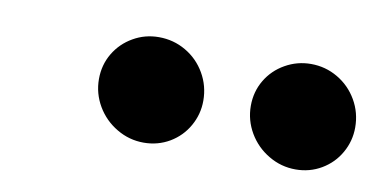

<svg xmlns="http://www.w3.org/2000/svg" viewBox="-34 -835 607 307"><g transform="rotate(10 269.5 -681.0)"><path d="M368.2 -683.1Q368.2 -706.1 379.4 -724.9Q390.6 -743.7 409.9 -754.6Q429.2 -765.6 451.7 -765.6Q475.1 -765.6 495.1 -753.9Q515.1 -742.2 526.9 -721.9Q538.6 -701.7 538.6 -677.7Q538.6 -655.8 527.8 -636.7Q517.1 -617.7 498 -606.4Q479 -595.2 456.1 -595.2Q432.6 -595.2 412.4 -607.2Q392.1 -619.1 380.1 -639.4Q368.2 -659.7 368.2 -683.1ZM121.6 -683.1Q121.6 -706.1 132.8 -724.9Q144 -743.7 163.1 -754.6Q182.1 -765.6 204.6 -765.6Q228.5 -765.6 248.5 -753.9Q268.6 -742.2 280.3 -721.9Q292 -701.7 292 -677.7Q292 -655.8 281.2 -636.7Q270.5 -617.7 251.5 -606.4Q232.4 -595.2 209.5 -595.2Q186 -595.2 165.8 -607.2Q145.5 -619.1 133.5 -639.4Q121.6 -659.7 121.6 -683.1Z"/></g></svg>

Font: Reddit Sans Fudge ExBold Italic
Style: Regular
Weight: 800
Italic angle: -11.25°
Designer: Stephen Hutchings
Version: Version 1.013